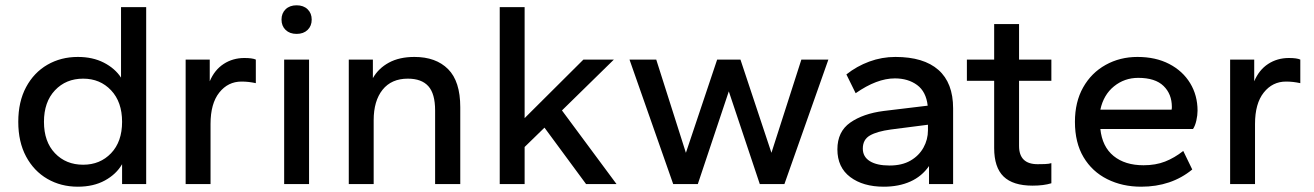

<svg xmlns="http://www.w3.org/2000/svg" viewBox="-20 -695 4962 725"><path d="M274 10Q210 10 159 -19.5Q108 -49 78.5 -104Q49 -159 49 -235Q49 -311 78.5 -366Q108 -421 159 -450.5Q210 -480 274 -480Q330 -480 372 -458.5Q414 -437 437 -402V-668H532V0H441V-75Q419 -37 376 -13.5Q333 10 274 10ZM294 -73Q358 -73 399.5 -116.5Q441 -160 441 -235Q441 -310 399.5 -354Q358 -398 294 -398Q229 -398 187.5 -354Q146 -310 146 -235Q146 -160 187.5 -116.5Q229 -73 294 -73Z M681 0V-470H772V-388Q790 -431 824.5 -453.5Q859 -476 903 -476Q933 -476 946 -470V-381Q932 -384 919 -385.5Q906 -387 892 -387Q841 -387 808 -345.5Q775 -304 775 -227V0Z M1100 -567Q1074 -567 1058.5 -582Q1043 -597 1043 -621Q1043 -645 1058.5 -660Q1074 -675 1100 -675Q1126 -675 1141.5 -660Q1157 -645 1157 -621Q1157 -597 1141.5 -582Q1126 -567 1100 -567ZM1053 0V-470H1147V0Z M1297 0V-470H1388V-400Q1409 -437 1448.5 -458.5Q1488 -480 1545 -480Q1626 -480 1672 -434Q1718 -388 1718 -290V0H1623V-278Q1623 -341 1597.5 -369.5Q1572 -398 1520 -398Q1458 -398 1424.5 -356Q1391 -314 1391 -241V0Z M1867 0V-668H1961V-249L2183 -470H2298L2102 -278L2308 0H2193L2036 -213L1961 -140V0Z M2522 0 2357 -470H2458L2570 -118L2688 -470H2776L2893 -118L3006 -470H3108L2942 0H2849L2732 -350L2615 0Z M3317 10Q3239 10 3190.5 -26.5Q3142 -63 3142 -131Q3142 -198 3190.5 -232Q3239 -266 3317 -276L3483 -296Q3477 -349 3443 -374Q3409 -399 3359 -399Q3291 -399 3211 -343L3176 -414Q3215 -445 3262.5 -462.5Q3310 -480 3361 -480Q3468 -480 3523.5 -431Q3579 -382 3579 -286V0H3488V-68Q3461 -29 3417.5 -9.5Q3374 10 3317 10ZM3339 -70Q3386 -70 3418 -88.5Q3450 -107 3467 -137.5Q3484 -168 3484 -203V-224L3344 -206Q3292 -199 3265 -183.5Q3238 -168 3238 -134Q3238 -103 3264.5 -86.5Q3291 -70 3339 -70Z M3879 6Q3805 6 3769.5 -28.5Q3734 -63 3734 -136V-390H3631V-470H3734V-604H3828V-470H3950V-390H3828V-144Q3828 -75 3898 -75Q3910 -75 3925.5 -75.5Q3941 -76 3950 -79V-3Q3921 6 3879 6Z M4289 10Q4218 10 4161 -18.5Q4104 -47 4071.5 -101.5Q4039 -156 4039 -235Q4039 -310 4070 -365Q4101 -420 4155 -450Q4209 -480 4275 -480Q4344 -480 4395 -453.5Q4446 -427 4474 -381Q4502 -335 4502 -277Q4502 -260 4497.5 -240Q4493 -220 4485 -208H4135Q4142 -141 4185 -106Q4228 -71 4298 -71Q4344 -71 4379.5 -85Q4415 -99 4448 -125L4482 -55Q4403 10 4289 10ZM4135 -281H4404Q4405 -285 4405 -291Q4405 -340 4373.5 -370.5Q4342 -401 4278 -401Q4226 -401 4186.5 -369Q4147 -337 4135 -281Z M4625 0V-470H4716V-388Q4734 -431 4768.5 -453.5Q4803 -476 4847 -476Q4877 -476 4890 -470V-381Q4876 -384 4863 -385.5Q4850 -387 4836 -387Q4785 -387 4752 -345.5Q4719 -304 4719 -227V0Z"/></svg>

Font: Gantari Medium
Style: Regular
Weight: 500
Designer: Anugrah Pasau
Foundry: Lafontype
Version: Version 1.000; ttfautohint (v1.8.4.7-5d5b)